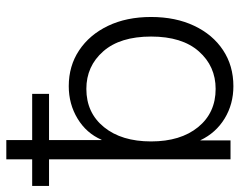

<svg xmlns="http://www.w3.org/2000/svg" viewBox="-120 -671 777 623"><g transform="rotate(-90 268.5 -359.5)"><path d="M300.3 9.3Q242.2 9.3 195.6 -19Q148.9 -47.4 125 -97.7H124.5V0H63V-727.5H125.5V-418.5H126.5Q147.9 -467.8 195.1 -496.3Q242.2 -524.9 300.3 -524.9Q366.2 -524.9 416.7 -491.2Q467.3 -457.5 496.1 -397.5Q524.9 -337.4 524.9 -257.8Q524.9 -178.2 496.3 -117.9Q467.8 -57.6 417.2 -24.2Q366.7 9.3 300.3 9.3ZM291.5 -48.3Q365.2 -48.3 413.3 -102.8Q461.4 -157.2 461.4 -257.8Q461.4 -358.4 413.3 -413.1Q365.2 -467.8 291.5 -467.8Q213.9 -467.8 167.5 -410.6Q121.1 -353.5 121.1 -257.8Q121.1 -162.1 167.5 -105.2Q213.9 -48.3 291.5 -48.3ZM-23.4 -588.9V-643.6H275.4V-588.9Z"/></g></svg>

Font: Inter Display Light
Style: Regular
Weight: 300
Designer: Rasmus Andersson
Foundry: rsms
Version: Version 4.000;git-a52131595